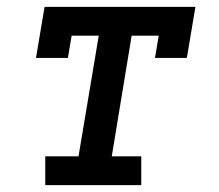

<svg xmlns="http://www.w3.org/2000/svg" viewBox="-20 -540 640 560"><path d="M112 0V-84H209L268 -436H189L178 -371H85L110 -520H550L525 -371H432L443 -436H364L306 -84H392V0Z"/></svg>

Font: Iosevka Etoile Medium Oblique
Style: Regular
Weight: 500
Italic angle: -9°
Designer: Belleve Invis
Foundry: Belleve Invis
Version: Version 15.5.2; ttfautohint (v1.8.4)